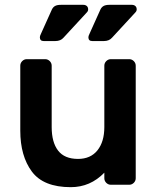

<svg xmlns="http://www.w3.org/2000/svg" viewBox="-20 -765 651 795"><path d="M72 -512C66.7 -506.7 64 -500.3 64 -493V-224C64 -154 80 -97.5 112 -54.5C144 -11.5 197.7 10 273 10C327 10 373.3 -10 412 -50V-27C412 -19.7 414.7 -13.3 420 -8C425.3 -2.7 431.7 0 439 0H515C522.3 0 528.7 -2.7 534 -8C539.3 -13.3 542 -19.7 542 -27V-493C542 -500.3 539.3 -506.7 534 -512C528.7 -517.3 522.3 -520 515 -520H439C431.7 -520 425.3 -517.3 420 -512C414.7 -506.7 412 -500.3 412 -493V-239C412 -198.3 402.5 -166.2 383.5 -142.5C364.5 -118.8 337.7 -107 303 -107C265.7 -107 238.2 -118.5 220.5 -141.5C202.8 -164.5 194 -197 194 -239V-493C194 -500.3 191.3 -506.7 186 -512C180.7 -517.3 174.3 -520 167 -520H91C83.7 -520 77.3 -517.3 72 -512ZM208.5 -740.5C202.8 -737.5 198.3 -732.7 195 -726L150 -626C146.7 -619.3 145 -614.3 145 -611C145 -600.3 150.3 -595 161 -595H209C223.7 -595 235 -599.7 243 -609L339 -713C343 -717 345 -721.3 345 -726C345 -732 343.2 -736.7 339.5 -740C335.8 -743.3 331 -745 325 -745H232C222 -745 214.2 -743.5 208.5 -740.5ZM409.5 -740.5C403.8 -737.5 399.3 -732.7 396 -726L351 -626C347.7 -619.3 346 -614.3 346 -611C346 -600.3 351.3 -595 362 -595H410C424.7 -595 436 -599.7 444 -609L540 -713C544 -717 546 -721.3 546 -726C546 -732 544.2 -736.7 540.5 -740C536.8 -743.3 532 -745 526 -745H433C423 -745 415.2 -743.5 409.5 -740.5Z"/></svg>

Font: Rubik
Style: Regular
Weight: 500
Designer: Hubert & Fischer
Foundry: Hubert & Fischer
Version: Version 1.100